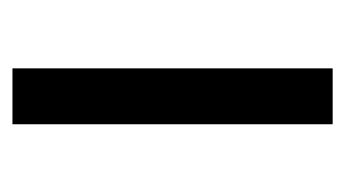

<svg xmlns="http://www.w3.org/2000/svg" viewBox="-146 -422 567 316"><g transform="rotate(90 138.0 -263.5)"><path d="M184 0H92V-527H184Z"/></g></svg>

Font: Fira GO
Style: Regular
Weight: 400
Designer: Carrois Corporate
Foundry: Carrois Corporate GbR
Version: Version 0.300